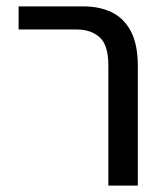

<svg xmlns="http://www.w3.org/2000/svg" viewBox="-20 -579 516 599"><path d="M318 0V-376Q318 -438 291 -462.5Q264 -487 219 -487H38V-559H241Q291 -559 329 -540.5Q367 -522 388.5 -481Q410 -440 410 -372V0Z"/></svg>

Font: Assistant Medium
Style: Regular
Weight: 500
Designer: Hebrew By Ben Nathan, Latin by Paul Hunt
Version: Version 3.000